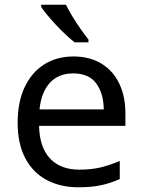

<svg xmlns="http://www.w3.org/2000/svg" viewBox="-20 -786 604 816"><path d="M292 -546Q361 -546 410.5 -516Q460 -486 486.5 -431.5Q513 -377 513 -304V-251H146Q148 -160 192.5 -112.5Q237 -65 317 -65Q368 -65 407.5 -74.5Q447 -84 489 -102V-25Q448 -7 408 1.5Q368 10 313 10Q237 10 178.5 -21Q120 -52 87.5 -113.5Q55 -175 55 -264Q55 -352 84.5 -415Q114 -478 167.5 -512Q221 -546 292 -546ZM291 -474Q228 -474 191.5 -433.5Q155 -393 148 -321H421Q420 -389 389 -431.5Q358 -474 291 -474ZM260 -766Q271 -744 287.5 -716.5Q304 -689 322.5 -663Q341 -637 356 -618V-606H297Q274 -624 245 -652.5Q216 -681 191.5 -709.5Q167 -738 155 -756V-766Z"/></svg>

Font: Noto Sans Warang Citi
Style: Regular
Weight: 400
Designer: Mangu Purty
Foundry: Mangu Purty
Version: Version 3.002; ttfautohint (v1.8.4.7-5d5b)